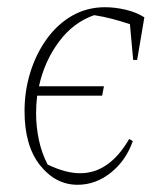

<svg xmlns="http://www.w3.org/2000/svg" viewBox="-20 -505 455 532"><path d="M195 7Q134 7 91 -47Q48 -101 48 -197Q48 -253 64 -304.5Q80 -356 109.5 -397Q139 -438 180 -461.5Q221 -485 271 -485Q299 -485 328.5 -478Q358 -471 380 -457L360 -339H349L340 -438Q316 -446 291.5 -452.5Q267 -459 241 -463Q183 -443 143 -389Q103 -335 88 -266H268L263 -240H83Q80 -216 80 -191Q80 -155 87.5 -118.5Q95 -82 112 -49Q162 -25 202 -25Q283 -25 338 -120L348 -114Q329 -60 287 -26.5Q245 7 195 7Z"/></svg>

Font: Piazzolla Thin
Style: Italic
Weight: 100
Italic angle: -11.3°
Designer: Juan Pablo del Peral
Foundry: Huerta Tipografica
Version: Version 1.330